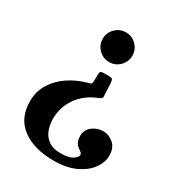

<svg xmlns="http://www.w3.org/2000/svg" viewBox="-183 -652 934 1010"><g transform="rotate(30 284.0 -147.5)"><path d="M401 144.5Q401 135 393.2 129.2Q385.5 123.5 375.5 116.2Q365.5 109 357.8 95.8Q350 82.5 350 57.5Q350 18.5 379.5 -3.2Q409 -25 443 -25Q478.5 -25 506.8 -0.5Q535 24 535 71Q535 112 507 150.8Q479 189.5 425 214.8Q371 240 294 240Q173 240 101.5 186.5Q30 133 30 30Q30 -27.5 58.2 -74.5Q86.5 -121.5 135.8 -155Q185 -188.5 248 -205.5Q259.5 -208.5 263.8 -211.2Q268 -214 268.5 -228L269.5 -273Q270 -285.5 275.2 -288.2Q280.5 -291 293 -291H319Q338 -291 343.2 -287.2Q348.5 -283.5 350 -266L353.5 -194Q355.5 -175 349.2 -171.2Q343 -167.5 329 -161.5Q260.5 -134 220.8 -77.2Q181 -20.5 181 50Q181 87 193.2 118.5Q205.5 150 232.5 169Q259.5 188 304 188Q355.5 188 378.2 172.8Q401 157.5 401 144.5ZM377 -445Q377 -408 350.8 -381.5Q324.5 -355 287 -355Q250 -355 223.5 -381.5Q197 -408 197 -445Q197 -482 223.5 -508.5Q250 -535 287 -535Q324.5 -535 350.8 -508.5Q377 -482 377 -445Z"/></g></svg>

Font: Besley*
Style: Bold
Weight: 700
Designer: Owen Earl
Foundry: indestructible type*
Version: Version 2.000; ttfautohint (v1.8.3)